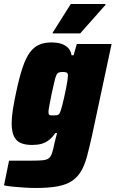

<svg xmlns="http://www.w3.org/2000/svg" viewBox="-47 -729 575 955"><path d="M132 206Q104 206 74 204Q44 202 17.5 199.5Q-9 197 -27 193L-2 70Q18 70 36.5 70Q55 70 74.5 70Q94 70 113 70Q147 70 166.5 68Q186 66 196 58Q206 50 212 32Q218 14 224 -17Q227 -32 231 -45Q235 -58 237 -67H228Q213 -45 196 -32Q179 -19 159 -13.5Q139 -8 113 -8Q78 -8 55.5 -18Q33 -28 22 -52Q11 -76 11 -116Q11 -144 16.5 -180.5Q22 -217 32 -264Q48 -341 64.5 -390.5Q81 -440 101 -467.5Q121 -495 147.5 -506.5Q174 -518 210 -518Q233 -518 253.5 -512.5Q274 -507 289.5 -493Q305 -479 309 -454H319L335 -510H508L411 -56Q398 2 386.5 46Q375 90 357.5 120.5Q340 151 312.5 170Q285 189 241 197.5Q197 206 132 206ZM220 -155Q230 -155 236.5 -156Q243 -157 247.5 -162.5Q252 -168 255 -179Q258 -187 262.5 -204.5Q267 -222 272 -244.5Q277 -267 281.5 -289Q286 -311 288.5 -328.5Q291 -346 291 -352Q291 -365 284.5 -368Q278 -371 266 -371Q253 -371 246 -368.5Q239 -366 234 -356.5Q229 -347 224 -325Q219 -303 210 -263Q203 -228 198.5 -204Q194 -180 194 -172Q194 -164 196.5 -160Q199 -156 205 -155.5Q211 -155 220 -155ZM215 -563 216 -568 305 -709H478L477 -704L352 -563Z"/></svg>

Font: Saira SemiCondensed Black
Style: Italic
Weight: 900
Width: 4
Italic angle: -12°
Designer: Hector Gatti with collaboration of the Omnibus-Type team
Foundry: Omnibus-Type
Version: Version 1.101